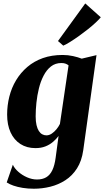

<svg xmlns="http://www.w3.org/2000/svg" viewBox="-20 -872 620 1144"><path d="M476 23Q467 87 438.8 131.2Q410.5 175.5 369.2 202Q328 228.5 279.8 240.5Q231.5 252.5 182 252.5Q146.5 252.5 115.5 247.5Q84.5 242.5 60 234Q35.5 225.5 20 215L56.5 109.5Q66 131 88.8 151.2Q111.5 171.5 141.2 184.5Q171 197.5 200.5 197.5Q233 197.5 255.5 184.2Q278 171 291.8 142.2Q305.5 113.5 311.5 68L329 -62Q315.5 -43.5 296 -26.8Q276.5 -10 250.8 0.2Q225 10.5 191.5 10.5Q139.5 10.5 101.5 -14Q63.5 -38.5 43 -83.2Q22.5 -128 22.5 -189Q22.5 -244.5 35.8 -297Q49 -349.5 76 -394.2Q103 -439 142.8 -473Q182.5 -507 235.2 -525.8Q288 -544.5 353.5 -544.5Q385 -544.5 415.2 -537.8Q445.5 -531 467 -522.5L555 -543.5ZM388.5 -482.5Q382 -488 371.8 -492.2Q361.5 -496.5 346 -496.5Q309.5 -496.5 283.5 -476Q257.5 -455.5 239.8 -421.2Q222 -387 211.8 -345.2Q201.5 -303.5 197 -260.2Q192.5 -217 192.5 -179Q192.5 -148.5 197.5 -127Q202.5 -105.5 211.2 -91.8Q220 -78 231.8 -71.8Q243.5 -65.5 256.5 -65.5Q273 -65.5 288.5 -76Q304 -86.5 316.8 -102.2Q329.5 -118 337 -133.5ZM325.5 -627.5 488 -851.5 580.5 -769Q570 -756 550.2 -737.5Q530.5 -719 504.8 -698.5Q479 -678 451.8 -658.5Q424.5 -639 399.8 -623.5Q375 -608 357 -600Z"/></svg>

Font: Merriweather 72pt Black
Style: Italic
Weight: 900
Italic angle: -7.8°
Version: Version 2.101